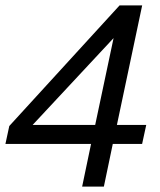

<svg xmlns="http://www.w3.org/2000/svg" viewBox="-50 -620 590 707"><path d="M390.2 -600H473.5L380.5 -160H488.5L473.3 -90H365.3L332.5 67H252.5L285.3 -90H-30L-15.8 -156ZM300.5 -160 368.2 -479.7 70.2 -160Z"/></svg>

Font: Epunda Slab Light
Style: Italic
Weight: 300
Italic angle: -12°
Designer: Simon Atzbach
Foundry: typofactur
Version: Version 1.102